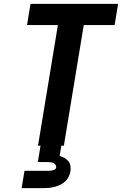

<svg xmlns="http://www.w3.org/2000/svg" viewBox="-20 -755 640 995"><path d="M177 0 280 -625H120L138 -735H592L574 -625H414L311 0ZM92 220 107 130H222Q229 130 235.5 130Q242 130 249.5 128.5Q257 127 263.5 123.5Q270 120 271 113Q272 105 268 99Q264 93 257.5 90Q251 87 244 86Q237 85 230 85H176L190 0H298L289 53Q302 57 314 63.5Q326 70 334.5 80.5Q343 91 345 105Q347 119 345 133Q342 148 335.5 161.5Q329 175 317.5 185.5Q306 196 292.5 202.5Q279 209 264.5 213Q250 217 235.5 218.5Q221 220 207 220Z"/></svg>

Font: Iosevka Extrabold Extended
Style: Italic
Weight: 800
Width: 7
Italic angle: -9°
Monospace: yes
Designer: Belleve Invis
Foundry: Belleve Invis
Version: Version 32.5.0; ttfautohint (v1.8.4)